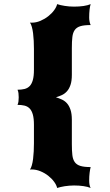

<svg xmlns="http://www.w3.org/2000/svg" viewBox="-20 -826 539 942"><path d="M127 5.9Q132.3 -1.5 136.2 -15.1Q140.1 -28.8 142.3 -46.4Q144.5 -64 145.5 -83.7Q146.5 -103.5 146.5 -123.5V-213.9Q146.5 -244.6 141.1 -263.9Q135.7 -283.2 125.5 -293.7Q115.2 -304.2 100.1 -307.9Q85 -311.5 65.9 -311.5Q69.3 -318.4 70.6 -328.1Q71.8 -337.9 71.8 -348.6Q71.8 -359.4 70.6 -369.1Q69.3 -378.9 65.9 -385.7Q85 -385.7 100.1 -389.4Q115.2 -393.1 125.5 -403.6Q135.7 -414.1 141.1 -433.3Q146.5 -452.6 146.5 -483.4V-585.9Q146.5 -605.5 145.5 -625.5Q144.5 -645.5 142.3 -662.8Q140.1 -680.2 136.2 -694.1Q132.3 -708 127 -715.3Q129.4 -714.8 131.6 -714.8Q133.8 -714.8 136.2 -714.8Q157.7 -714.8 178.7 -723.9Q199.7 -732.9 217 -746.6Q234.4 -760.3 245.8 -776.1Q257.3 -792 260.3 -805.7Q267.6 -803.2 277.1 -801Q286.6 -798.8 297.6 -797.1Q308.6 -795.4 320.3 -794.4Q332 -793.5 343.3 -793.5Q368.7 -793.5 389.9 -796.6Q411.1 -799.8 424.8 -805.7Q421.4 -795.9 419.4 -778.1Q417.5 -760.3 417.5 -739.7Q417.5 -728.5 419.7 -718.8Q421.9 -709 424.8 -703.1Q392.6 -703.1 374.3 -697.5Q356 -691.9 346.7 -678.7Q337.4 -665.5 335 -644Q332.5 -622.6 332.5 -590.3V-459Q332.5 -428.7 325.9 -409.4Q319.3 -390.1 308.6 -378.2Q297.9 -366.2 283.7 -359.6Q269.5 -353 254.4 -348.6Q269.5 -344.2 283.7 -337.6Q297.9 -331.1 308.6 -319.1Q319.3 -307.1 325.9 -287.6Q332.5 -268.1 332.5 -238.3V-119.1Q332.5 -86.9 335 -65.4Q337.4 -43.9 346.7 -30.8Q356 -17.6 374.3 -12Q392.6 -6.3 424.8 -6.3Q421.9 3.9 419.7 21.5Q417.5 39.1 417.5 59.6Q417.5 71.3 419.4 81.1Q421.4 90.8 424.8 96.2Q411.1 90.3 389.9 87.2Q368.7 84 343.3 84Q332 84 320.3 85Q308.6 85.9 297.6 87.6Q286.6 89.4 277.1 91.6Q267.6 93.8 260.3 96.2Q257.3 82 245.8 66.2Q234.4 50.3 217 36.6Q199.7 22.9 178.5 14.2Q157.2 5.4 135.3 5.4Q132.8 5.4 130.9 5.6Q128.9 5.9 127 5.9Z"/></svg>

Font: Arbutus
Style: Regular
Weight: 400
Designer: Karolina Lach
Foundry: Sorkin Type Co.
Version: Version 1.002